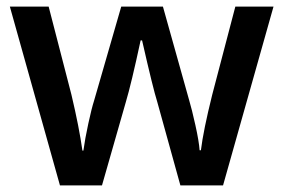

<svg xmlns="http://www.w3.org/2000/svg" viewBox="-20 -560 857 580"><path d="M524.9 0 455.1 -252Q442.4 -292 409.2 -438H404.8Q376.5 -306.2 359.9 -251L288.1 0H161.1L9.8 -540H127L195.8 -273.9Q219.2 -175.3 229 -105H231.9Q236.8 -140.6 246.8 -186.8Q256.8 -232.9 264.2 -255.9L346.2 -540H472.2L551.8 -255.9Q559.1 -231.9 570.1 -182.6Q581.1 -133.3 583 -106H586.9Q594.2 -166 621.1 -273.9L690.9 -540H806.2L653.8 0Z"/></svg>

Font: Open Sans Semibold
Style: Regular
Weight: 600
Foundry: Ascender Corporation
Version: Version 1.10